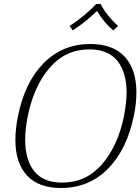

<svg xmlns="http://www.w3.org/2000/svg" viewBox="-20 -930 702 960"><path d="M328 -800Q407 -852 461 -910H483Q515 -849 571 -800L546 -778Q497 -820 467 -873H462Q415 -825 344 -778ZM57 -230Q57 -288 70 -350Q104 -519 198.5 -614.5Q293 -710 432 -710Q545 -710 603.5 -646.5Q662 -583 662 -467Q662 -411 649 -350Q614 -181 519 -85.5Q424 10 285 10Q173 10 115 -52.5Q57 -115 57 -230ZM600 -350Q613 -418 613 -467Q613 -568 567 -625.5Q521 -683 427 -683Q308 -683 229 -592Q150 -501 119 -350Q106 -289 106 -231Q106 -130 151.5 -73.5Q197 -17 291 -17Q410 -17 489.5 -108Q569 -199 600 -350Z"/></svg>

Font: Trirong ExtraLight
Style: Italic
Weight: 275
Italic angle: -12°
Designer: Katatrad Team
Foundry: CadsonDemak
Version: Version 1.003